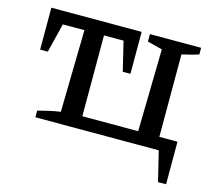

<svg xmlns="http://www.w3.org/2000/svg" viewBox="-97 -649 1040 920"><g transform="rotate(15 422.5 -189.5)"><path d="M709 -63H799V148H759L723 0H111V-33Q139 -40 166 -46.5Q193 -53 222 -57L230 -464H123L87 -319H49V-527H497V-319H459L424 -464H327V-63H604L612 -471L538 -490V-527H792V-494Q762 -484 709 -472Z"/></g></svg>

Font: Piazzolla SC Medium
Style: Regular
Weight: 500
Designer: Juan Pablo del Peral
Foundry: Huerta Tipografica
Version: Version 1.330